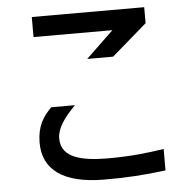

<svg xmlns="http://www.w3.org/2000/svg" viewBox="-53 -752 844 849"><g transform="rotate(-5 369.5 -328.0)"><path d="M469 -611 347 -494H462L618 -629V-700H119V-611ZM105 -145C104 -22 196 43 373 44C468 45 561 39 649 27V-68C578 -57 505 -48 396 -48C289 -49 193 -66 193 -154C193 -199 224 -243 275 -295H170C130 -255 106 -215 105 -145Z"/></g></svg>

Font: コーポレート・ロゴ ver3 Medium
Style: Regular
Weight: 500
Designer: [KANA_main] LOGOTYPE.JP [Source Han Sans] Ryoko NISHIZUKA 西塚涼子 (kana, bopomofo & ideographs); Paul D. Hunt (Latin, Greek
Version: Version 12.001;FEAKit 1.0